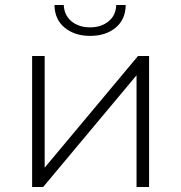

<svg xmlns="http://www.w3.org/2000/svg" viewBox="-20 -745 722 765"><path d="M108 0V-522H158V-77L530 -522H574V0H524V-445L152 0ZM339 -602Q278 -602 238 -634.5Q198 -667 197 -725H234Q236 -684 265 -660Q294 -636 339 -636Q383 -636 412.5 -660Q442 -684 443 -725H481Q480 -667 440.5 -634.5Q401 -602 339 -602Z"/></svg>

Font: Montserrat Light
Style: Regular
Weight: 300
Designer: Julieta Ulanovsky
Foundry: Julieta Ulanovsky
Version: Version 9.000; ttfautohint (v1.8.4.7-5d5b)